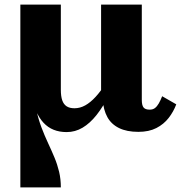

<svg xmlns="http://www.w3.org/2000/svg" viewBox="-20 -560 782 830"><path d="M578 10Q528 10 494.5 -6.5Q461 -23 444 -54Q427 -85 424 -130L417 -133V-540H593V-128Q593 -105 600.5 -95.5Q608 -86 627 -86Q641 -86 650 -93Q659 -100 666.5 -113Q674 -126 681 -144L742 -109Q730 -77 709 -50Q688 -23 656 -6.5Q624 10 578 10ZM243 -540V-172Q243 -144 249 -126.5Q255 -109 268 -100.5Q281 -92 302 -92Q326 -92 348.5 -104.5Q371 -117 393.5 -141.5Q416 -166 438 -201L451 -149Q426 -99 397.5 -63Q369 -27 337 -8Q305 11 268 11Q237 11 212 1Q187 -9 168 -29.5Q149 -50 135 -82Q121 -114 113 -159L123 -182Q127 -130 136.5 -87Q146 -44 159.5 -8.5Q173 27 188 59Q203 91 215.5 121Q228 151 235.5 182.5Q243 214 243 250H68V-540Z"/></svg>

Font: Roboto Serif 20pt
Style: Bold
Weight: 700
Version: Version 1.008